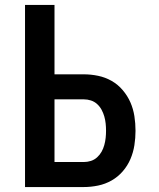

<svg xmlns="http://www.w3.org/2000/svg" viewBox="-20 -755 640 775"><path d="M81 0V-735H200V-455H318Q347 -455 376 -449Q405 -443 430.5 -428.5Q456 -414 475.5 -391Q495 -368 506.5 -341.5Q518 -315 522.5 -286Q527 -257 527 -227Q527 -198 522.5 -169Q518 -140 506.5 -113Q495 -86 475.5 -63.5Q456 -41 430.5 -26.5Q405 -12 376 -6Q347 0 318 0ZM200 -101H318Q333 -101 347 -105.5Q361 -110 372 -120Q383 -130 390 -142.5Q397 -155 401 -169.5Q405 -184 406.5 -198.5Q408 -213 408 -227Q408 -242 406.5 -256.5Q405 -271 401 -285Q397 -299 390 -312Q383 -325 372 -335Q361 -345 347 -349.5Q333 -354 318 -354H200Z"/></svg>

Font: Iosevka Book
Style: Bold
Weight: 700
Designer: Belleve Invis
Foundry: Belleve Invis
Version: Version 28.0.7; ttfautohint (v1.8.3)